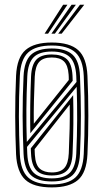

<svg xmlns="http://www.w3.org/2000/svg" viewBox="-20 -788 440 815"><path d="M200 7.5Q122 7.5 87 -25.4Q52 -58.2 48.2 -133Q44.8 -212.8 44.5 -294.8Q44.2 -376.8 48.2 -466.8Q52 -544.5 88.8 -576Q125.5 -607.5 200 -607.5Q276.2 -607.5 312 -575.2Q347.8 -543 351.2 -466.2Q355 -381.5 355 -296.9Q355 -212.2 351.2 -133.2Q347.5 -55.2 310.9 -23.9Q274.2 7.5 200 7.5ZM200 -5.2Q267.8 -5.2 299.9 -34.5Q332 -63.8 335.5 -134Q339 -208 339.2 -291Q339.5 -374 335.5 -465.8Q332.2 -536.2 300 -565.5Q267.8 -594.8 200 -594.8Q131.8 -594.8 99.6 -565.2Q67.5 -535.8 64.2 -465.8Q60 -373 60.2 -293Q60.5 -213 64.2 -134Q67.2 -64.5 99.2 -34.9Q131.2 -5.2 200 -5.2ZM200 -17.8Q138.2 -17.8 110.6 -45.1Q83 -72.5 80 -134.8Q76.2 -216.5 76 -295.5Q75.8 -374.5 80 -464.8Q83 -529 111.6 -555.6Q140.2 -582.2 200 -582.2Q259.2 -582.2 288 -555.9Q316.8 -529.5 319.5 -465.2Q323.2 -380.5 323.4 -299.8Q323.5 -219 319.5 -134.8Q316.5 -71 288 -44.4Q259.5 -17.8 200 -17.8ZM93.8 -185.5 304.8 -440.2Q304.5 -446.8 304.1 -455.2Q303.8 -463.8 303.8 -464.8Q301 -521.8 276.4 -545.5Q251.8 -569.2 200 -569.2Q146.2 -569.2 122.4 -544.6Q98.5 -520 95.8 -463.8Q92.5 -389.2 92 -322.5Q91.5 -255.8 93.8 -185.5ZM108.8 -222.5Q107.5 -279 108.4 -340.9Q109.2 -402.8 111.8 -463.2Q114 -512.8 134.2 -534.8Q154.5 -556.8 200 -556.8Q241 -556.8 263 -537.4Q285 -518 287.8 -466.8Q288 -462.2 288.2 -456.1Q288.5 -450 288.5 -445ZM123.5 -262.8 272 -448.5Q272 -453.2 271.8 -461.6Q271.5 -470 271.2 -472Q268.5 -510.8 251.4 -527.4Q234.2 -544 200 -544Q163 -544 146.2 -525Q129.5 -506 127.5 -462.5Q125.2 -406 124 -358.5Q122.8 -311 123.5 -262.8ZM200 -30.8Q252.8 -30.8 276.9 -55.1Q301 -79.5 303.8 -136Q307.2 -211.2 307.5 -279.6Q307.8 -348 305.5 -419.5L94.8 -164.5Q95 -156.8 95 -155.8Q95 -154.8 95.8 -134.8Q98.5 -78.5 123.1 -54.6Q147.8 -30.8 200 -30.8ZM200 -43.2Q155.2 -43.2 134.6 -64.8Q114 -86.2 111.8 -135.2Q111.2 -142 111.1 -147.5Q111 -153 110.8 -158.5L290.5 -384Q292 -320 291.4 -260.5Q290.8 -201 288 -136.5Q285.8 -85.8 264.9 -64.5Q244 -43.2 200 -43.2ZM200 -56Q236.5 -56 253.2 -74.9Q270 -93.8 272 -137.5Q274.5 -192.8 275.6 -242.5Q276.8 -292.2 276 -344.2L127 -155Q127.2 -150 127.4 -142.8Q127.5 -135.5 128 -130.5Q130.8 -87.2 149.4 -71.6Q168 -56 200 -56ZM169.2 -645 248 -767.8H266.2L184 -645ZM227 -645 319.5 -767.8H337.5L241.8 -645ZM198.2 -645 283.8 -767.8H302L212.8 -645Z"/></svg>

Font: Big Shoulders Inline Text
Style: Regular
Weight: 400
Designer: Patric King
Foundry: XO Type Co
Version: Version 1.000